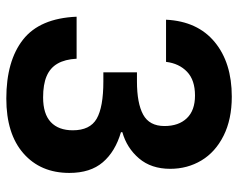

<svg xmlns="http://www.w3.org/2000/svg" viewBox="-93 -654 754 608"><g transform="rotate(90 284.0 -350.0)"><path d="M32.9 -215.6H165.9Q167.9 -178.7 181.4 -155.3Q194.8 -131.9 221 -120.7Q247.1 -109.5 288.5 -109.5Q340.7 -109.5 366.7 -133.9Q392.6 -158.3 392.6 -203.6Q392.6 -258 356 -279.1Q319.3 -300.3 237.5 -300.3H209V-406.7H238Q306.8 -406.7 342.9 -426.3Q379.1 -446 379.1 -493.9Q379.1 -538.8 354.4 -564.6Q329.8 -590.5 282.5 -590.5Q233.6 -590.5 207.3 -565.4Q180.9 -540.2 175.9 -498.8H42.4Q47.4 -598.5 112.9 -652.7Q178.4 -707 286 -707Q358 -707 409.8 -681Q461.6 -655 488.1 -610.8Q514.6 -566.5 514.6 -512Q514.6 -451.9 481.6 -413.2Q448.6 -374.5 398.7 -360.5V-356Q460.2 -338 493.9 -298.5Q527.6 -259.1 527.6 -192.6Q527.6 -101.5 465.8 -47.3Q404 7 292 7Q172.9 7 105.4 -46Q37.9 -99 32.9 -215.6Z"/></g></svg>

Font: AF Albert Sans Medium
Style: Regular
Weight: 500
Designer: Andreas Rasmussen
Foundry: a.Foundry
Version: Version 1.300;Glyphs 3.2 (3231)